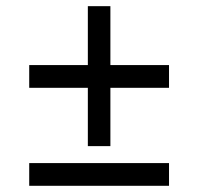

<svg xmlns="http://www.w3.org/2000/svg" viewBox="-20 -599 640 619"><path d="M263.2 -315.9H74.2V-389.2H263.2V-579.1H335.9V-389.2H524.9V-315.9H335.9V-127.9H263.2ZM74.2 0V-73.2H524.9V0Z"/></svg>

Font: Droid Sans Mono
Style: Regular
Weight: 400
Monospace: yes
Foundry: Ascender Corporation
Version: Version 1.00 build 112